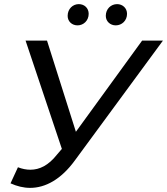

<svg xmlns="http://www.w3.org/2000/svg" viewBox="-20 -897 810 931"><path d="M356 -774C385 -774 410 -797 410 -830C410 -858 389 -877 362 -877C333 -877 308 -854 308 -820C308 -793 329 -774 356 -774ZM541 -774C571 -774 596 -797 596 -830C596 -858 574 -877 548 -877C518 -877 493 -854 493 -820C493 -793 515 -774 541 -774ZM669 -700 348 -258 208 -700H104L280 -175L256 -147C215 -95 172 -74 127 -74C108 -74 87 -78 67 -86L31 -8C62 6 94 14 126 14C200 14 276 -27 343 -119L770 -700Z"/></svg>

Font: AWKNG-Font Medium
Style: Italic
Weight: 500
Italic angle: -11.3°
Designer: Awakening Church
Foundry: Awakening Church
Version: Version 1.700;PS 001.700;hotconv 1.0.88;makeotf.lib2.5.64775